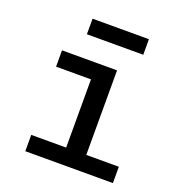

<svg xmlns="http://www.w3.org/2000/svg" viewBox="-129 -816 858 923"><g transform="rotate(20 300.0 -354.5)"><path d="M101.9 0H550.1V-83.5H383.5V-516H101.9V-432.5H280.5V-83.5H101.9ZM187.9 -629.6H476.2V-709.2H187.9Z"/></g></svg>

Font: Margiela Mono Medium
Style: Regular
Weight: 500
Designer: Mike Abbink, Paul van der Laan, Pieter van Rosmalen
Foundry: Bold Monday
Version: Version 2.003 2021